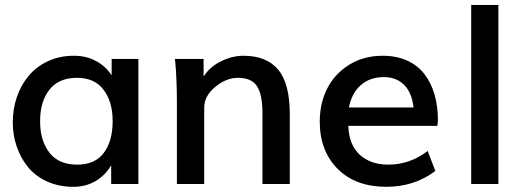

<svg xmlns="http://www.w3.org/2000/svg" viewBox="-20 -737 2107 769"><path d="M289.1 -77.6Q360.8 -77.6 396 -125Q431.2 -172.4 431.2 -252.4Q431.2 -330.1 394.5 -377.9Q358.9 -425.3 287.6 -425.3Q215.3 -425.3 177.7 -377.4Q140.6 -330.1 140.6 -251.5Q140.6 -173.8 177.7 -126Q214.8 -77.6 289.1 -77.6ZM273.9 11.2Q215.3 11.2 168 -10.5Q120.6 -32.2 91.3 -68.8Q62 -105.5 46.6 -151.1Q31.2 -196.8 31.2 -247.1Q31.2 -300.3 47.4 -347.9Q63.5 -395.5 94.2 -432.6Q125 -469.7 171.6 -491.7Q218.3 -513.7 275.9 -513.7Q326.2 -513.7 365 -492.4Q403.8 -471.2 427.2 -435.5V-501H534.2V0H425.3V-75.2Q402.8 -35.6 363.5 -12.2Q324.2 11.2 273.9 11.2Z M688.5 0V-330.6Q688.5 -353.5 688 -375.2Q687.5 -397 686.5 -418.5Q685.5 -439.9 684.6 -455.6Q683.6 -471.2 682.6 -481L680.7 -501H795.4V-430.2Q820.8 -470.2 865.7 -491.7Q910.2 -513.7 955.1 -513.7Q1047.9 -513.7 1094.2 -458Q1140.6 -402.3 1140.6 -280.8V0H1031.2V-284.2Q1031.2 -358.4 1009.3 -391.6Q987.8 -425.3 933.1 -425.3Q885.7 -425.3 841.8 -388.7Q797.9 -352.5 797.9 -305.7V0Z M1377.4 -306.6H1636.2Q1629.9 -365.7 1598.6 -397Q1567.4 -428.2 1517.6 -428.2Q1461.9 -428.2 1425.3 -396.2Q1388.7 -364.3 1377.4 -306.6ZM1527.3 11.2Q1404.3 11.2 1332.5 -60.5Q1260.7 -132.3 1260.7 -250Q1260.7 -323.2 1290.5 -382.3Q1320.3 -441.4 1378.4 -477.5Q1436.5 -513.7 1512.7 -513.7Q1568.8 -513.7 1611.8 -493.9Q1654.8 -474.1 1681.2 -438.5Q1707.5 -403.3 1720.7 -357.4Q1733.9 -311.5 1733.9 -255.4Q1733.9 -250 1733.2 -244.6Q1732.4 -239.3 1731.4 -232.9H1375Q1377.9 -155.8 1421.4 -116.7Q1464.8 -77.6 1535.6 -77.6Q1621.6 -77.6 1692.9 -132.3L1723.6 -52.2Q1639.6 11.2 1527.3 11.2Z M1867.2 0V-717.3H1976.1V0Z"/></svg>

Font: Ride Light
Style: Bold
Weight: 600
Version: Version 3.000